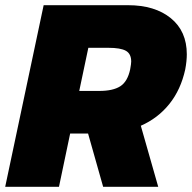

<svg xmlns="http://www.w3.org/2000/svg" viewBox="-30 -719 739 739"><path d="M138 -699H463Q566 -699 627.5 -649Q689 -599 689 -510Q689 -484 683 -452Q666 -374 622 -319Q578 -264 512 -235L579 0H367L309 -205H240L197 0H-10ZM352 -369Q405 -369 433 -387Q461 -405 471 -452Q475 -474 475 -482Q475 -512 454.5 -523.5Q434 -535 387 -535H310L275 -369Z"/></svg>

Font: Prompt ExtraBold
Style: Italic
Weight: 800
Italic angle: -12°
Designer: Katatrad Team
Foundry: CadsonDemak
Version: Version 1.001